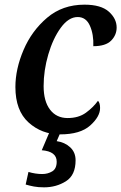

<svg xmlns="http://www.w3.org/2000/svg" viewBox="-20 -566 520 823"><path d="M238 10Q324 10 366.5 -28Q409 -66 409 -103Q409 -125 400 -134Q380 -106 348.5 -83Q317 -60 270 -60Q222 -60 194.5 -96Q167 -132 167 -197Q167 -264 187 -332.5Q207 -401 240.5 -447Q274 -493 313 -493Q349 -493 365.5 -455.5Q382 -418 380 -368Q433 -368 456.5 -392Q480 -416 480 -448Q480 -486 446.5 -516Q413 -546 342 -546Q248 -546 182 -490Q116 -434 81 -352Q46 -270 46 -193Q46 -92 102.5 -41Q159 10 238 10ZM169 237Q221 237 262.5 211Q304 185 304 121Q304 87 281 65.5Q258 44 223 39L244 -9H196L159 78Q223 83 223 127Q223 157 204 168.5Q185 180 161 180Q132 180 102 171L90 225Q107 230 125.5 233.5Q144 237 169 237Z"/></svg>

Font: Noto Serif SemiCondensed Semi
Style: Italic
Weight: 600
Width: 4
Italic angle: -12°
Designer: Monotype Design Team
Foundry: Monotype Imaging Inc.
Version: Version 1.901